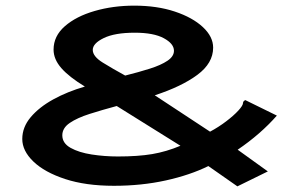

<svg xmlns="http://www.w3.org/2000/svg" viewBox="-20 -649 1040 681"><path d="M822 12 719 -60Q654 -28 568 -9Q482 10 384 10Q284 10 211 -14Q138 -38 98.5 -76Q59 -114 59 -156Q59 -198 89 -233.5Q119 -269 169 -296.5Q219 -324 281 -342Q225 -376 197.5 -407.5Q170 -439 170 -473Q170 -521 210 -556Q250 -591 315.5 -610Q381 -629 456 -629Q537 -629 600 -608Q663 -587 699.5 -553Q736 -519 736 -480Q736 -425 680 -383.5Q624 -342 529 -311L725 -182Q755 -198 782 -218.5Q809 -239 825.5 -257Q842 -275 842 -284Q842 -290 850 -294L962 -239Q904 -173 823 -118L930 -41ZM424 -381Q472 -393 511.5 -405.5Q551 -418 574 -433.5Q597 -449 597 -469Q597 -494 561 -513.5Q525 -533 458 -533Q387 -533 348 -514Q309 -495 309 -472Q309 -449 344.5 -427Q380 -405 424 -381ZM398 -94Q470 -94 520 -102.5Q570 -111 620 -132L394 -273Q342 -259 298 -245Q254 -231 227.5 -213Q201 -195 201 -169Q201 -141 230.5 -124.5Q260 -108 305.5 -101Q351 -94 398 -94Z"/></svg>

Font: Inconsolata UltraExpanded ExtraBold
Style: Regular
Weight: 800
Width: 9
Monospace: yes
Designer: Raph Levien, Cyreal, Brenton Simpson
Foundry: Raph Levien, Cyreal, Google
Version: Version 3.001; ttfautohint (v1.8.2.53-6de2)